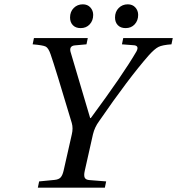

<svg xmlns="http://www.w3.org/2000/svg" viewBox="-20 -868 819 888"><path d="M512 -787Q512 -814 529 -831Q546 -848 571 -848Q593 -848 606 -833.5Q619 -819 619 -799Q619 -773 603 -755.5Q587 -738 561 -738Q538 -738 525 -751.5Q512 -765 512 -787ZM304 -787Q304 -814 321 -831Q338 -848 363 -848Q385 -848 398 -833.5Q411 -819 411 -799Q411 -773 395 -755.5Q379 -738 353 -738Q330 -738 317 -751.5Q304 -765 304 -787ZM131 -663 137 -692H386L380 -663L325 -658Q300 -655 306 -629L397 -322H400Q550 -525 611 -630Q626 -658 596 -659L544 -663L550 -692H779L773 -663Q731 -660 713 -651Q695 -642 668 -612Q575 -506 438 -307Q418 -280 410 -247L372 -78Q367 -56 372 -46Q377 -36 395 -35L471 -29L465 0H155L161 -29L233 -36Q252 -38 260.5 -47.5Q269 -57 274 -78L312 -246Q319 -275 312 -299Q235 -557 214 -617Q204 -646 191.5 -652.5Q179 -659 131 -663Z"/></svg>

Font: Lingua Franca
Style: Italic
Weight: 400
Italic angle: -13°
Version: Version 1.19